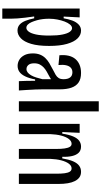

<svg xmlns="http://www.w3.org/2000/svg" viewBox="375 -1109 878 1668"><g transform="rotate(90 814.0 -275.0)"><path d="M54 144V-256V-528H131L124 -389H139Q146 -430 158.5 -464Q171 -498 193 -519Q215 -540 246 -540Q284 -540 314 -509.5Q344 -479 361.5 -417.5Q379 -356 379 -263Q379 -167 361 -106.5Q343 -46 312.5 -17Q282 12 245 12Q215 12 194.5 -6Q174 -24 161 -56.5Q148 -89 139 -133H123Q129 -92 133.5 -55Q138 -18 140 11.5Q142 41 142 61V144ZM222 -65Q239 -65 254.5 -85Q270 -105 279.5 -149Q289 -193 289 -265Q289 -335 280 -378.5Q271 -422 256.5 -442Q242 -462 225 -462Q208 -462 193 -444Q178 -426 167 -397Q156 -368 149.5 -334Q143 -300 143 -268V-252Q143 -232 146 -207Q149 -182 156 -157Q163 -132 172 -111Q181 -90 193.5 -77.5Q206 -65 222 -65Z M552 11Q525 11 500.5 -3Q476 -17 460 -46.5Q444 -76 444 -122Q444 -157 454.5 -183.5Q465 -210 484 -229.5Q503 -249 528.5 -264.5Q554 -280 584 -295Q610 -308 629 -319Q648 -330 658 -346Q668 -362 668 -389Q668 -425 653 -445Q638 -465 608 -465Q584 -465 568.5 -451Q553 -437 547 -410Q541 -383 545 -344L460 -352Q456 -396 464 -431Q472 -466 492 -490Q512 -514 542.5 -527Q573 -540 614 -540Q665 -540 696 -519Q727 -498 741.5 -457Q756 -416 756 -355V-211Q756 -181 757.5 -143.5Q759 -106 761.5 -68.5Q764 -31 766 0H685Q683 -35 682.5 -70.5Q682 -106 682 -141H670Q660 -89 643.5 -55Q627 -21 604.5 -5Q582 11 552 11ZM580 -66Q596 -66 609.5 -76.5Q623 -87 634 -106Q645 -125 653 -150.5Q661 -176 668 -204V-300L698 -313Q691 -297 675.5 -285Q660 -273 641 -263Q622 -253 602.5 -242Q583 -231 567 -216.5Q551 -202 540.5 -182Q530 -162 530 -133Q530 -99 544.5 -82.5Q559 -66 580 -66Z M860 0V-694H948V0Z M1056 0V-342V-528H1134L1127 -377H1141Q1150 -436 1165.5 -472Q1181 -508 1203 -524Q1225 -540 1253 -540Q1287 -540 1307 -519.5Q1327 -499 1335.5 -462.5Q1344 -426 1342 -377H1356Q1366 -436 1381.5 -471.5Q1397 -507 1419.5 -523.5Q1442 -540 1472 -540Q1501 -540 1520.5 -526Q1540 -512 1553 -486.5Q1566 -461 1572 -425Q1578 -389 1578 -345V0H1489V-325Q1489 -369 1485 -398.5Q1481 -428 1471 -443Q1461 -458 1443 -458Q1420 -458 1402 -434Q1384 -410 1373 -368Q1362 -326 1360 -271V0H1274V-323Q1274 -368 1269.5 -398Q1265 -428 1255.5 -443Q1246 -458 1229 -458Q1206 -458 1187.5 -434Q1169 -410 1158 -367.5Q1147 -325 1145 -270V0Z"/></g></svg>

Font: Bricolage Grotesque 36pt Condensed
Style: Regular
Weight: 400
Width: 3
Designer: Mathieu Triay
Foundry: Atelier Triay
Version: Version 1.001;gftools[0.9.33.dev8+g029e19f]